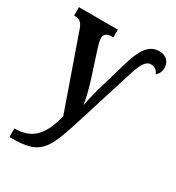

<svg xmlns="http://www.w3.org/2000/svg" viewBox="-187 -660 926 1012"><g transform="rotate(30 276.0 -153.5)"><path d="M26 240H39C206 240 235 194 297 -3L411 -366C430 -426 448 -465 481 -465C507 -465 520 -450 529 -432C540 -441 552 -458 552 -483C552 -519 529 -547 486 -547C418 -547 387 -489 358 -389L304 -204C296 -171 286 -135 280 -100C276 -131 265 -177 248 -233L195 -397C188 -419 183 -439 183 -453C183 -476 198 -489 231 -489H238V-536H1V-485H6C31 -485 49 -477 62 -438L217 4C187 119 143 188 26 188Z"/></g></svg>

Font: Noto Serif Condensed Semi
Style: Regular
Weight: 600
Width: 3
Designer: Monotype Design Team
Foundry: Monotype Imaging Inc.
Version: Version 1.002